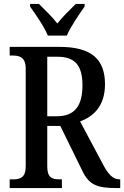

<svg xmlns="http://www.w3.org/2000/svg" viewBox="-20 -951 628 971"><path d="M222 -771H318C337 -816 381 -880 408 -918V-931H363C334 -902 296 -866 270 -832C244 -866 206 -902 177 -931H132V-918C159 -880 204 -816 222 -771ZM29 0H293V-44H281C244 -44 219 -52 219 -109V-314H285L395 -90C430 -15 472 0 569 0H588V-44H584C550 -44 526 -71 498 -125L385 -337C451 -361 511 -413 511 -525C511 -653 441 -714 280 -714H29V-670H46C79 -670 110 -661 110 -604V-109C110 -52 81 -44 46 -44H29ZM267 -363H219V-664H271C360 -664 397 -619 397 -520C397 -417 359 -363 267 -363Z"/></svg>

Font: Noto Serif Hebrew Condensed Medium
Style: Regular
Weight: 500
Width: 3
Designer: Monotype Design Team
Foundry: Monotype Imaging Inc.
Version: Version 2.004